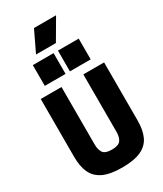

<svg xmlns="http://www.w3.org/2000/svg" viewBox="-309 -1401 1289 1522"><g transform="rotate(-30 335.0 -640.0)"><path d="M482 -1104ZM371 -1104H189L280 -1294H482ZM501 -854ZM315 -854H125V-1044H315ZM545 -854H355V-1044H545ZM335 14Q223 14 160 -17Q97 -48 71 -106.5Q45 -165 45 -248V-780H235V-253Q235 -206 254 -178Q273 -150 335 -150Q395 -150 415 -177.5Q435 -205 435 -253V-780H625V-248Q625 -161 598 -103Q571 -45 507.5 -15.5Q444 14 335 14Z"/></g></svg>

Font: Tanohe Sans Black
Style: Regular
Weight: 900
Designer: Village Type and Design LLC & Cristiano Sobral
Foundry: Cooper Hewitt Smithsonian Design Museum
Version: Version 1.00;March 11, 2020;FontCreator 12.0.0.2522 64-bit; 